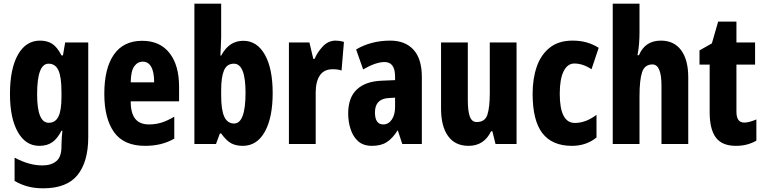

<svg xmlns="http://www.w3.org/2000/svg" viewBox="-20 -780 4134 1040"><path d="M197 -560Q236 -560 263 -542.5Q290 -525 313 -480H321L333 -550H458V-37Q458 96 400 168Q342 240 214 240Q168 240 130.5 230Q93 220 59 200V74Q101 96 137.5 106Q174 116 210 116Q257 116 285 93Q313 70 313 14V6Q313 -11 314.5 -33Q316 -55 318 -72H313Q291 -29 263 -9.5Q235 10 193 10Q119 10 76.5 -65Q34 -140 34 -271Q34 -407 77 -483.5Q120 -560 197 -560ZM243 -435Q181 -435 181 -269Q181 -115 244 -115Q280 -115 296.5 -148.5Q313 -182 313 -254V-282Q313 -363 296.5 -399Q280 -435 243 -435Z M750 -559Q846 -559 898 -493Q950 -427 950 -310V-231H688Q688 -167 712.5 -136.5Q737 -106 787 -106Q823 -106 855 -116Q887 -126 924 -148V-29Q889 -9 850 0.5Q811 10 766 10Q650 10 597.5 -64.5Q545 -139 545 -272Q545 -410 597 -484.5Q649 -559 750 -559ZM754 -446Q725 -446 707 -420.5Q689 -395 688 -334H815Q815 -390 799 -418Q783 -446 754 -446Z M1178 -579Q1178 -563 1176.5 -538Q1175 -513 1174 -479H1178Q1201 -521 1230.5 -540Q1260 -559 1298 -559Q1372 -559 1414.5 -484Q1457 -409 1457 -276Q1457 -143 1414.5 -66.5Q1372 10 1295 10Q1258 10 1232 -4Q1206 -18 1178 -57H1171L1150 0H1033V-760H1178ZM1247 -435Q1209 -435 1193.5 -399Q1178 -363 1178 -293V-263Q1178 -184 1195 -147.5Q1212 -111 1248 -111Q1310 -111 1310 -278Q1310 -435 1247 -435Z M1798 -560Q1808 -560 1818.5 -558.5Q1829 -557 1843 -553L1830 -398Q1811 -405 1782 -405Q1735 -405 1712.5 -371.5Q1690 -338 1690 -278V0H1545V-550H1656L1677 -461H1684Q1699 -497 1728.5 -528.5Q1758 -560 1798 -560Z M2094 -560Q2175 -560 2220 -510.5Q2265 -461 2265 -363V0H2159L2135 -73H2133Q2107 -31 2075.5 -10.5Q2044 10 1995 10Q1948 10 1920 -15Q1892 -40 1879 -80.5Q1866 -121 1866 -165Q1866 -252 1913.5 -296Q1961 -340 2050 -343L2120 -346V-365Q2120 -444 2063 -444Q2016 -444 1947 -404L1909 -512Q1947 -535 1994 -547.5Q2041 -560 2094 -560ZM2086 -249Q2011 -245 2011 -171Q2011 -106 2056 -106Q2084 -106 2102 -132Q2120 -158 2120 -201V-251Z M2778 -550V0H2664L2647 -69H2640Q2602 10 2518 10Q2445 10 2407 -43Q2369 -96 2369 -192V-550H2514V-237Q2514 -178 2525 -148.5Q2536 -119 2562 -119Q2608 -119 2620.5 -160Q2633 -201 2633 -274V-550Z M3078 10Q2971 10 2918 -58.5Q2865 -127 2865 -272Q2865 -354 2887.5 -419Q2910 -484 2958 -522Q3006 -560 3081 -560Q3124 -560 3158.5 -550Q3193 -540 3223 -521L3184 -405Q3137 -436 3091 -436Q3054 -436 3033 -394Q3012 -352 3012 -272Q3012 -114 3094 -114Q3153 -114 3211 -158V-35Q3155 10 3078 10Z M3444 -605Q3444 -573 3441.5 -542Q3439 -511 3433 -481H3441Q3474 -560 3560 -560Q3631 -560 3669.5 -508Q3708 -456 3708 -361V0H3563V-316Q3563 -431 3514 -431Q3472 -431 3458 -389Q3444 -347 3444 -258V0H3299V-760H3444Z M4011 -116Q4025 -116 4041.5 -120.5Q4058 -125 4077 -133V-18Q4052 -4 4025 3Q3998 10 3966 10Q3891 10 3857.5 -35Q3824 -80 3824 -172V-430H3769V-507L3836 -545L3870 -663H3969V-550H4070V-430H3969V-175Q3969 -116 4011 -116Z"/></svg>

Font: Noto Sans Hebrew ExtraCondensed ExtraBold
Style: Regular
Weight: 800
Width: 2
Designer: Monotype Design Team
Foundry: Monotype Imaging Inc.
Version: Version 2.004; ttfautohint (v1.8.4.7-5d5b)